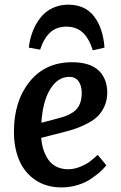

<svg xmlns="http://www.w3.org/2000/svg" viewBox="-20 -793 522 827"><path d="M273.9 -772.9Q346.2 -772.9 385 -722.7Q423.8 -672.4 430.2 -587.9L379.9 -576.2Q363.3 -628.4 335.7 -653.3Q308.1 -678.2 266.1 -678.2Q223.1 -678.2 195.8 -652.8Q168.5 -627.4 152.8 -579.1L104 -587.9Q108.4 -625 120.8 -657.5Q133.3 -689.9 153.8 -716.3Q174.3 -742.7 205.3 -757.8Q236.3 -772.9 273.9 -772.9ZM290 -524.9Q367.2 -524.9 404.5 -489.7Q441.9 -454.6 441.9 -394Q441.9 -362.3 430.4 -336.2Q418.9 -310.1 401.6 -293Q384.3 -275.9 357.4 -261.7Q330.6 -247.6 306.4 -239.3Q282.2 -231 251 -223.1L157.2 -199.2Q159.7 -172.4 166.7 -149.7Q173.8 -127 187 -106.9Q200.2 -86.9 222.4 -75.4Q244.6 -64 273.9 -64Q299.8 -64 326.2 -75Q352.5 -85.9 367.7 -97.7Q382.8 -109.4 400.9 -126L438 -81.1Q427.2 -67.4 411.9 -53.5Q396.5 -39.6 372.3 -22.9Q348.1 -6.3 314.7 3.9Q281.2 14.2 245.1 14.2Q179.7 14.2 132.8 -17.3Q85.9 -48.8 63 -102.3Q40 -155.8 40 -225.1Q40 -357.9 107.7 -441.4Q175.3 -524.9 290 -524.9ZM332 -393.1Q332 -423.8 318.4 -442.9Q304.7 -461.9 278.8 -461.9Q229 -461.9 196.5 -409.4Q164.1 -356.9 158.2 -264.2L230 -283.2Q284.2 -296.4 308.1 -321Q332 -345.7 332 -393.1Z"/></svg>

Font: Literata Book SemiBold
Style: Italic
Weight: 600
Italic angle: -3°
Designer: Latin by Veronika Burian and Jose Scaglione. Greek by Irene Vlachou. Cyrillic by Vera Evstafieva
Foundry: TypeTogether
Version: Version 1.003;PS 001.003;hotconv 1.0.88;makeotf.lib2.5.64775